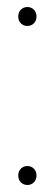

<svg xmlns="http://www.w3.org/2000/svg" viewBox="-20 -525 156 547"><path d="M76.5 -44.5Q84 -37 84 -25Q84 -13 76.5 -5.5Q69 2 58 2Q47 2 39.5 -5.5Q32 -13 32 -25Q32 -37 39.5 -44.5Q47 -52 58 -52Q69 -52 76.5 -44.5ZM76.5 -497.5Q84 -490 84 -478Q84 -466 76.5 -458.5Q69 -451 58 -451Q47 -451 39.5 -458.5Q32 -466 32 -478Q32 -490 39.5 -497.5Q47 -505 58 -505Q69 -505 76.5 -497.5Z"/></svg>

Font: Poppins Thin
Style: Regular
Weight: 250
Designer: Ninad Kale (Devanagari), Jonny Pinhorn (Latin)
Foundry: Indian Type Foundry
Version: Version 3.200;PS 1.000;hotconv 16.6.54;makeotf.lib2.5.65590